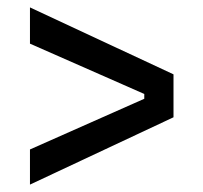

<svg xmlns="http://www.w3.org/2000/svg" viewBox="-20 -583 550 519"><path d="M61 -84V-179L370 -316V-329L61 -465V-563L449 -382V-266Z"/></svg>

Font: Bricolage Grotesque 12pt
Style: Regular
Weight: 400
Designer: Mathieu Triay
Foundry: Atelier Triay
Version: Version 1.001; ttfautohint (v1.8.4.7-5d5b);gftools[0.9.33.de